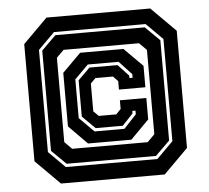

<svg xmlns="http://www.w3.org/2000/svg" viewBox="-52 -770 913 839"><g transform="rotate(-5 404.5 -350.0)"><path d="M182 14 75 -93V-607L182 -714H637L744 -607V-93L637 14ZM209 -56H611L683 -128V-576L611 -648H209L137 -576V-128ZM214 -70 151 -132V-572L214 -634H606L669 -572V-132L606 -70ZM244 -133H575L607 -165V-535L575 -567H244L212 -535V-165ZM315 -150 234 -232V-467L315 -548H505L586 -467V-373H470V-410L449 -432H372L350 -410V-288L372 -266H449L470 -288V-326H586V-232L505 -150ZM348 -200H479L534 -259V-275H520V-264L473 -214H354L298 -269.5V-428.5L350 -480H473L520 -430V-419H534V-435L479 -494H344L284 -434V-264Z"/></g></svg>

Font: Tourney Expanded Regular
Style: Bold
Weight: 700
Width: 7
Designer: Tyler Finck
Foundry: Etcetera Type Co
Version: Version 1.010; ttfautohint (v1.8.3)